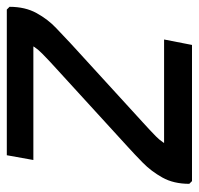

<svg xmlns="http://www.w3.org/2000/svg" viewBox="-34 -554 584 564"><g transform="rotate(90 258.0 -272.0)"><path d="M92 -462 108 -544H508L516 -536Q516 -490 497.5 -457Q479 -424 454 -399.5Q429 -375 408 -356L176 -144Q157 -127 133.5 -104Q110 -81 104 -60L80 -78H446L432 0H4L-4 -8Q-4 -54 14.5 -87.5Q33 -121 58.5 -145Q84 -169 104 -188L336 -400Q357 -419 376.5 -438Q396 -457 408 -484L428 -462Z"/></g></svg>

Font: Kufam
Style: Italic
Weight: 400
Italic angle: -11°
Designer: Artur Schmal
Foundry: Original Type
Version: Version 1.301; ttfautohint (v1.8.3)